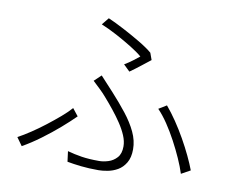

<svg xmlns="http://www.w3.org/2000/svg" viewBox="-83 -862 1166 984"><g transform="rotate(10 500.0 -370.0)"><path d="M524 -539Q546 -552 566.5 -567.5Q587 -583 599 -593Q577 -612 539 -635.5Q501 -659 458 -682Q415 -705 376 -721L406 -758Q443 -742 488.5 -718Q534 -694 577 -668.5Q620 -643 646 -621L659 -585Q650 -578 638 -568.5Q626 -559 612.5 -548.5Q599 -538 584.5 -527Q570 -516 557 -507ZM318 -51Q354 -41 392 -35Q430 -29 484 -29Q506 -29 531.5 -37Q557 -45 575.5 -65.5Q594 -86 594 -124Q594 -151 581.5 -180.5Q569 -210 549 -240Q529 -270 505 -300Q481 -330 458 -356Q443 -374 423 -393Q403 -412 385 -429L421 -463Q437 -446 455 -426Q473 -406 490 -388Q532 -342 567.5 -297Q603 -252 624 -207.5Q645 -163 645 -118Q645 -75 628.5 -47.5Q612 -20 587.5 -6Q563 8 536 13Q509 18 489 18Q438 18 397.5 13.5Q357 9 325 3ZM908 -37Q897 -72 878.5 -113.5Q860 -155 837 -198Q814 -241 788.5 -279Q763 -317 736 -345L777 -370Q804 -338 830.5 -299Q857 -260 881 -217.5Q905 -175 924 -135Q943 -95 955 -63ZM336 -235Q306 -205 264 -168.5Q222 -132 174 -96.5Q126 -61 80 -35L50 -77Q80 -93 116 -117Q152 -141 187.5 -168.5Q223 -196 254.5 -223Q286 -250 306 -273Z"/></g></svg>

Font: Noto Sans SC Thin Light
Style: Regular
Weight: 300
Version: Version 2.004-H2;hotconv 1.0.118;makeotfexe 2.5.65603